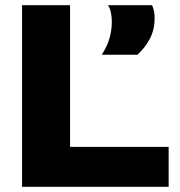

<svg xmlns="http://www.w3.org/2000/svg" viewBox="-20 -720 692 740"><path d="M65 0V-700H250V-154H630V0ZM372 -509Q393 -541 402 -572.5Q411 -604 411 -636Q411 -654 407.5 -671.5Q404 -689 396 -700H566Q572 -687 574 -674.5Q576 -662 576 -649Q576 -607 558.5 -572.5Q541 -538 510 -509Z"/></svg>

Font: Georama SemiExpanded
Style: Bold
Weight: 700
Width: 6
Designer: Jean-Baptiste Levee
Foundry: Production Type
Version: Version 1.001